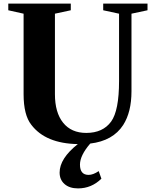

<svg xmlns="http://www.w3.org/2000/svg" viewBox="-20 -790 862 1066"><path d="M528 160 543 202Q488 256 413 256Q366 256 338.5 232Q311 208 311 168Q311 90 412 10Q233 7 154 -97Q111 -151 111 -267V-714L26 -733V-770H373V-733L285 -714V-267Q285 -165 330.5 -108.5Q376 -52 459 -52Q551 -52 597 -115Q641 -176 641 -340V-714L553 -733V-770H799V-733L710 -714V-283Q710 -168 664 -96Q607 -8 481 7Q424 73 424 124Q424 181 472 181Q497 181 528 160Z"/></svg>

Font: Libre Caslon Text
Style: Bold
Weight: 700
Designer: Pablo Impallari, Rodrigo Fuenzalida
Foundry: Pablo Impallari, Rodrigo Fuenzalida
Version: Version 1.002